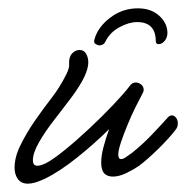

<svg xmlns="http://www.w3.org/2000/svg" viewBox="-20 -439 447 461"><path d="M311 -419Q343 -419 362.5 -401Q382 -383 382 -360Q382 -349 375.5 -341Q369 -333 361 -333Q354 -333 354 -340Q354 -386 309 -386Q290 -386 267.5 -374Q245 -362 234 -341Q231 -334 226.5 -332Q222 -330 218 -330Q216 -330 210 -333Q204 -336 207 -345Q215 -374 244.5 -396.5Q274 -419 311 -419ZM47 2Q31 2 23 -9Q15 -20 15 -36Q15 -62 29 -90Q43 -119 63 -148Q83 -177 107 -208Q112 -214 121.5 -229Q131 -244 139 -260Q147 -276 146 -285Q145 -302 153 -310.5Q161 -319 171 -319Q181 -319 186 -311Q192 -302 192 -289Q192 -275 182.5 -254.5Q173 -234 150 -203Q132 -179 110.5 -151.5Q89 -124 74 -98Q59 -72 59 -54Q59 -41 70 -41Q77 -41 90 -47Q106 -55 134.5 -78Q163 -101 194.5 -130.5Q226 -160 252.5 -188Q279 -216 291 -232Q297 -241 306 -241Q313 -241 319 -236Q325 -231 325 -223Q325 -219 322 -214Q316 -203 306 -183Q296 -163 286.5 -140Q277 -117 270.5 -97.5Q264 -78 264 -68Q264 -57 271 -57Q276 -57 283.5 -62.5Q291 -68 297 -72Q322 -92 343.5 -114.5Q365 -137 383 -157Q387 -162 393 -162Q398 -162 402.5 -156.5Q407 -151 407 -143Q407 -134 402 -128Q386 -107 360 -81.5Q334 -56 314 -41Q301 -32 283.5 -23.5Q266 -15 251 -15Q238 -15 230.5 -22.5Q223 -30 223 -49Q223 -65 228.5 -86Q234 -107 242 -129Q208 -95 165.5 -61Q123 -27 88 -10Q63 2 47 2Z"/></svg>

Font: Meow Script
Style: Regular
Weight: 400
Designer: Robert E. Leuschke
Foundry: Robert E. Leuschke
Version: Version 1.010; ttfautohint (v1.8.3)